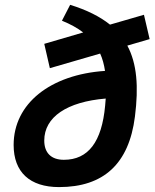

<svg xmlns="http://www.w3.org/2000/svg" viewBox="-20 -760 636 790"><path d="M234.9 -674.8C270 -660.6 298.8 -644.5 322.3 -626.5L162.1 -579.6L185.1 -479.5L392.1 -539.6C401.9 -518.1 408.2 -494.1 412.1 -468.3C186.5 -453.1 36.1 -333.5 36.1 -163.6C36.1 -51.8 102.5 9.8 223.1 9.8C406.2 9.8 510.7 -85.9 535.2 -280.3C550.8 -403.3 543.5 -498.5 503.9 -572.3L595.7 -599.1L572.3 -699.2L432.6 -658.7C391.1 -691.9 337.4 -718.8 268.6 -740.2ZM415 -354.5C414.1 -345.2 413.6 -335.4 412.6 -325.2C398.9 -176.3 343.3 -102.5 242.7 -102.5C190.9 -102.5 162.1 -130.9 162.1 -181.6C162.1 -278.8 255.9 -341.3 415 -354.5Z"/></svg>

Font: Cascadia Code SemiBold
Style: Italic
Weight: 600
Italic angle: -10°
Monospace: yes
Designer: Aaron Bell
Foundry: Saja Typeworks
Version: Version 2404.023